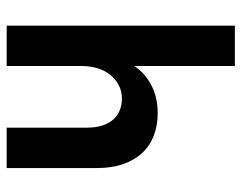

<svg xmlns="http://www.w3.org/2000/svg" viewBox="-96 -644 740 589"><g transform="rotate(90 274.5 -350.0)"><path d="M59.2 0H183V-325.5V-332.2V-700H59.2V-332.2V-325.5V-126V-111ZM372.2 -244.7V0H496V-266.8V-277.3Q496 -322.8 483.9 -357.4Q471.8 -392 449.8 -415.6Q427.8 -439.3 396.6 -451.3Q365.5 -463.3 327.4 -463.3Q291.5 -463.3 262.6 -452.8Q233.8 -442.3 212.6 -424.5Q191.5 -406.8 178 -383.4Q164.5 -360 159.3 -334V-229H183Q183 -255.2 189.6 -277.7Q196.3 -300.2 209.4 -316.9Q222.5 -333.5 241.1 -343.5Q259.8 -353.5 283.5 -353.5Q301.5 -353.5 317.9 -347.2Q334.2 -341 346.2 -328Q358.2 -315 365.2 -294.5Q372.2 -273.9 372.2 -244.7Z"/></g></svg>

Font: Tilda Sans VF
Style: Regular
Weight: 400
Designer: ParaType Ltd
Foundry: ParaType Ltd
Version: Version 1.010